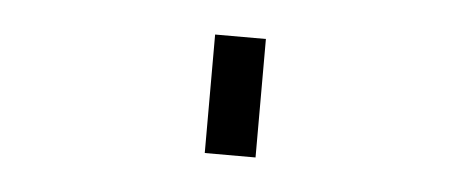

<svg xmlns="http://www.w3.org/2000/svg" viewBox="-27 37 554 226"><g transform="rotate(5 250.0 150.0)"><path d="M220 220V80H280V220Z"/></g></svg>

Font: Iosevka SS18 Light
Style: Regular
Weight: 300
Monospace: yes
Designer: Belleve Invis
Foundry: Belleve Invis
Version: Version 25.1.1; ttfautohint (v1.8.4)